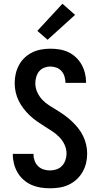

<svg xmlns="http://www.w3.org/2000/svg" viewBox="-20 -1005 540 1033"><path d="M249 8Q223 8 198 4Q173 0 150 -10Q127 -20 107.5 -37Q88 -54 75 -76Q62 -98 55.5 -123Q49 -148 49 -173Q49 -174 49 -175Q49 -176 49 -177H160Q160 -177 160 -176.5Q160 -176 160 -175Q160 -158 166 -141Q172 -124 184.5 -111.5Q197 -99 214 -93.5Q231 -88 249 -88Q267 -88 284.5 -94Q302 -100 314 -113Q326 -126 332 -143.5Q338 -161 338 -179Q338 -203 327.5 -226Q317 -249 299.5 -267Q282 -285 261.5 -298.5Q241 -312 220 -325Q199 -338 178.5 -352.5Q158 -367 140 -384Q122 -401 107 -420.5Q92 -440 81 -462Q70 -484 64.5 -508.5Q59 -533 59 -558Q59 -583 64.5 -607.5Q70 -632 82 -654.5Q94 -677 112.5 -694.5Q131 -712 153.5 -723Q176 -734 201 -738.5Q226 -743 251 -743Q276 -743 300.5 -739Q325 -735 347.5 -724.5Q370 -714 388.5 -696.5Q407 -679 419 -657.5Q431 -636 437 -611.5Q443 -587 443 -563Q443 -562 443 -561Q443 -560 443 -559H332Q332 -559 332 -559.5Q332 -560 332 -561Q332 -577 327 -593.5Q322 -610 311 -622.5Q300 -635 284 -641Q268 -647 251 -647Q234 -647 217.5 -640.5Q201 -634 190.5 -621Q180 -608 175 -591Q170 -574 170 -557Q170 -532 180.5 -509Q191 -486 208 -468Q225 -450 246 -437Q267 -424 288 -411Q309 -398 329 -383.5Q349 -369 367 -352Q385 -335 400.5 -315.5Q416 -296 427 -273.5Q438 -251 443.5 -227Q449 -203 449 -178Q449 -152 443 -127Q437 -102 424 -79.5Q411 -57 392 -39.5Q373 -22 349.5 -11Q326 0 300.5 4Q275 8 249 8ZM236 -791 181 -839 316 -985 384 -925Z"/></svg>

Font: Iosevka SS04
Style: Bold
Weight: 700
Monospace: yes
Designer: Belleve Invis
Foundry: Belleve Invis
Version: Version 19.0.0; ttfautohint (v1.8.4)